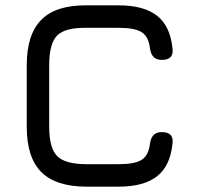

<svg xmlns="http://www.w3.org/2000/svg" viewBox="-20 -698 736 718"><path d="M304 0Q189 0 134.5 -54.5Q80 -109 80 -224V-454Q80 -569 134.5 -624Q189 -679 303 -678H424Q518 -678 567.5 -639Q617 -600 625 -517Q631 -474 585 -474Q547 -474 541 -516Q536 -561 510 -577.5Q484 -594 424 -594H303Q223 -595 193.5 -565Q164 -535 164 -454V-224Q164 -144 194 -114Q224 -84 304 -84H424Q484 -84 510 -100.5Q536 -117 541 -162Q547 -204 585 -204Q631 -204 625 -161Q617 -78 567.5 -39Q518 0 424 0Z"/></svg>

Font: Jura
Style: Bold
Weight: 700
Designer: Daniel Johnson, Alexei Vanyashin
Foundry: Daniel Johnson
Version: Version 5.103